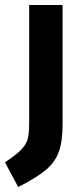

<svg xmlns="http://www.w3.org/2000/svg" viewBox="-54 -520 333 770"><path d="M-34 131Q11 101 30.5 81Q50 61 56.5 39Q63 17 63 -24V-500H197V-23Q197 47 182 88.5Q167 130 130.5 161Q94 192 19 230Z"/></svg>

Font: Cairo
Style: Bold
Weight: 700
Designer: Mohamed Gaber
Foundry: Kief Type Foundry
Version: Version 2.100